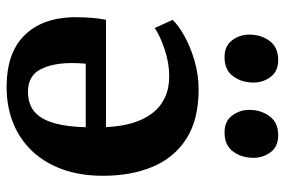

<svg xmlns="http://www.w3.org/2000/svg" viewBox="-160 -688 862 581"><g transform="rotate(90 270.5 -397.0)"><path d="M242.2 13.5Q140.9 13.5 87.5 -39.5Q34 -92.4 31.5 -188.2Q31.5 -220.7 33.5 -244.8Q35.5 -268.9 39.3 -287.2H364.1Q362.3 -331.8 351.7 -367.3Q341.1 -402.7 321.9 -427.6Q302.6 -452.5 274.7 -465.5Q246.7 -478.6 210.3 -478.6Q170 -478.6 128.6 -464.6Q87.1 -450.7 64.4 -434.6L39.6 -488.8Q55.6 -506.1 88.2 -524.4Q120.8 -542.7 163.2 -555.1Q205.5 -567.5 250.3 -567.5Q341.7 -567.5 399.3 -530.5Q456.9 -493.5 484.2 -428.3Q511.4 -363.1 511.4 -278Q511.4 -209.8 492 -155.8Q472.6 -101.9 437 -64.1Q401.4 -26.3 351.9 -6.4Q302.4 13.5 242.2 13.5ZM258.6 -51.1Q280.5 -51.1 299.1 -59.1Q317.7 -67.1 331.9 -86.3Q346.1 -105.6 354.5 -139.6Q362.9 -173.5 364.6 -225.9H172.2Q171.4 -215.4 170.8 -204Q170.3 -192.5 170.3 -183.7Q170.5 -124.1 190.1 -87.6Q209.7 -51.1 258.6 -51.1ZM152 -646Q118.7 -646 101.5 -668.8Q84.2 -691.5 84.2 -720.8Q84.2 -756.3 103.4 -782.3Q122.7 -808.3 160.5 -808.3H161.5Q194.9 -808.3 212.1 -785.6Q229.3 -762.8 229.3 -733.5Q229.3 -698 210.3 -672Q191.3 -646 153 -646ZM379.8 -646Q346.5 -646 329.3 -668.8Q312 -691.5 312 -720.8Q312 -756.3 331.3 -782.3Q350.5 -808.3 388.3 -808.3H389.3Q422.8 -808.3 439.9 -785.6Q457.1 -762.8 457.1 -733.5Q457.1 -698 438.1 -672Q419.1 -646 380.8 -646Z"/></g></svg>

Font: Merriweather Light
Style: Regular
Weight: 300
Designer: Eben Sorkin
Foundry: Eben Sorkin
Version: Version 2.100